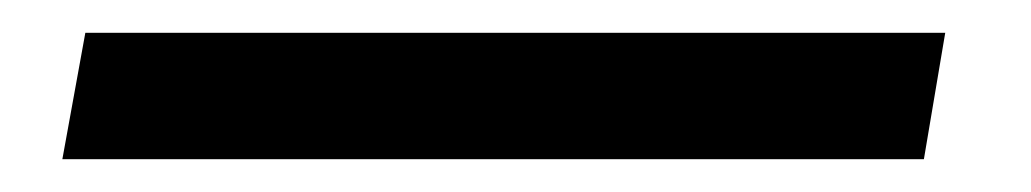

<svg xmlns="http://www.w3.org/2000/svg" viewBox="-20 -20 628 117"><path d="M32 0H556L543 77H18Z"/></svg>

Font: Overused Grotesk Medium
Style: Italic
Weight: 500
Italic angle: -10°
Version: Version 0.003